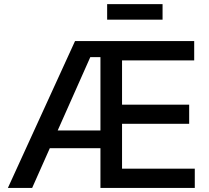

<svg xmlns="http://www.w3.org/2000/svg" viewBox="-20 -931 1037 951"><path d="M19 0 351.6 -727.5H941.9V-631.8H584.5V-412.6H917V-317.9H584.5V-95.7H944.8V0H477.5V-647.9H427.2L139.2 0ZM186.5 -196.8V-284.7H529.8V-196.8ZM785.2 -910.6V-833.5H510.7V-910.6Z"/></svg>

Font: Inter 20pt Medium
Style: Regular
Weight: 500
Version: Version 4.001;git-66647c0bb